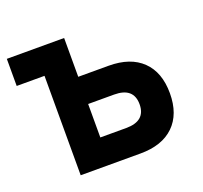

<svg xmlns="http://www.w3.org/2000/svg" viewBox="-97 -628 779 738"><g transform="rotate(-20 293.0 -259.0)"><path d="M113.8 0V-406.7H0V-517.6H234.4V-358.9H358.4Q447.3 -358.9 495.6 -312Q543.9 -265.1 543.9 -179.2Q543.9 -93.8 495.6 -46.9Q447.3 0 358.4 0ZM234.4 -110.8H340.3Q419.9 -110.8 419.9 -179.2Q419.9 -247.6 340.3 -247.6H234.4Z"/></g></svg>

Font: Cascadia Mono NF SemiBold
Style: Regular
Weight: 600
Monospace: yes
Designer: Aaron Bell
Foundry: Saja Typeworks
Version: Version 2404.023; ttfautohint (v1.8.4)